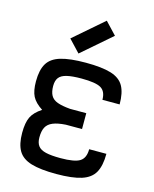

<svg xmlns="http://www.w3.org/2000/svg" viewBox="-131 -977 863 1077"><g transform="rotate(15 300.0 -438.0)"><path d="M301 14Q209 14 155.5 -2Q102 -18 79.5 -56Q57 -94 57 -160Q57 -219 73 -252Q89 -285 132 -313Q89 -341 73 -372.5Q57 -404 57 -459Q57 -525 79.5 -562.5Q102 -600 155.5 -616Q209 -632 301 -632Q394 -632 447 -616Q500 -600 522 -561.5Q544 -523 544 -455H444Q444 -504 413.5 -522Q383 -540 301 -540Q247 -540 215.5 -532.5Q184 -525 170.5 -507.5Q157 -490 157 -459Q157 -425 168.5 -404Q180 -383 207.5 -373Q235 -363 282 -359H376V-267H282Q235 -264 207.5 -252.5Q180 -241 168.5 -219Q157 -197 157 -160Q157 -129 170.5 -111Q184 -93 215.5 -85.5Q247 -78 301 -78Q383 -78 413.5 -97.5Q444 -117 444 -168H544Q544 -99 522 -59.5Q500 -20 447 -3Q394 14 301 14ZM247 -671 181 -741 353 -890 419 -820Z"/></g></svg>

Font: Victor Mono Thin
Style: Regular
Weight: 100
Monospace: yes
Designer: Rune Bjørnerås
Version: Version 1.561;gftools[0.9.30]